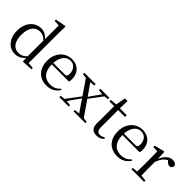

<svg xmlns="http://www.w3.org/2000/svg" viewBox="138 -1814 2838 2838"><g transform="rotate(45 1557.0 -395.0)"><path d="M432 10 603 0V-28L509 -34V-644L512 -796L498 -805L339 -775V-748L430 -743V-455C384 -509 334 -531 281 -531C151 -531 48 -424 48 -252C48 -93 140 15 267 15C330 15 386 -11 429 -65ZM428 -97C386 -51 347 -33 296 -33C205 -33 136 -102 136 -254C136 -418 212 -485 303 -485C348 -485 385 -467 428 -424Z M932 15C1022 15 1089 -26 1133 -94L1117 -108C1076 -60 1025 -35 954 -35C844 -35 766 -104 764 -263H1124C1129 -279 1131 -299 1131 -323C1131 -441 1054 -531 924 -531C791 -531 677 -425 677 -257C677 -76 784 15 932 15ZM765 -294C772 -424 839 -499 922 -499C1003 -499 1051 -437 1051 -352C1051 -312 1041 -294 1006 -294Z M1526 -487 1604 -478 1542 -390 1479 -300 1353 -479 1430 -487V-516H1193V-487L1261 -480L1419 -249L1258 -36L1186 -28V0H1382V-28L1304 -37L1370 -132L1436 -224L1565 -35L1483 -28V0H1729V-28L1661 -35L1496 -275L1649 -479L1716 -487V-516H1526Z M1975 15C2027 15 2066 -3 2094 -37L2079 -54C2052 -38 2033 -29 2003 -29C1959 -29 1935 -56 1935 -118V-479H2079V-516H1935L1939 -672H1884L1856 -518L1753 -509V-479H1853V-207C1853 -171 1852 -150 1852 -118C1852 -28 1891 15 1975 15Z M2409 15C2499 15 2566 -26 2610 -94L2594 -108C2553 -60 2502 -35 2431 -35C2321 -35 2243 -104 2241 -263H2601C2606 -279 2608 -299 2608 -323C2608 -441 2531 -531 2401 -531C2268 -531 2154 -425 2154 -257C2154 -76 2261 15 2409 15ZM2242 -294C2249 -424 2316 -499 2399 -499C2480 -499 2528 -437 2528 -352C2528 -312 2518 -294 2483 -294Z M2776 0H2958V-28L2863 -38L2861 -229V-322C2891 -403 2928 -451 2981 -476L2990 -467C3013 -443 3030 -429 3056 -429C3091 -429 3107 -451 3108 -486C3098 -515 3066 -531 3028 -531C2961 -531 2894 -473 2861 -382L2855 -520L2842 -528L2688 -488V-462L2776 -458C2778 -408 2779 -358 2779 -289V-229L2777 -37L2693 -28V0Z"/></g></svg>

Font: Harano Aji Mincho TW
Style: Regular
Weight: 400
Foundry: Masamichi Hosoda
Version: HaranoAjiMinchoTW-Regular version 20230610;ttx 4.39.4